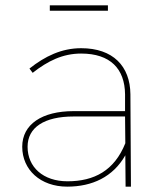

<svg xmlns="http://www.w3.org/2000/svg" viewBox="-20 -697 602 717"><path d="M383 -677H166V-657H383ZM469 0 467 -345C466 -450 402 -517 283 -517C210 -517 148 -487 90 -441L102 -425C158 -469 214 -497 283 -497C392 -497 446 -440 447 -345V-282H255C137 -282 63 -233 63 -149C63 -63 131 0 231 0C324 0 402 -36 448 -117L449 0ZM232 -20C141 -20 83 -73 83 -149C83 -221 145 -262 255 -262H447L448 -162C407 -60 332 -20 232 -20Z"/></svg>

Font: Montserrat Thin
Style: Regular
Weight: 250
Designer: Julieta Ulanovsky
Foundry: Julieta Ulanovsky
Version: Version 4.000